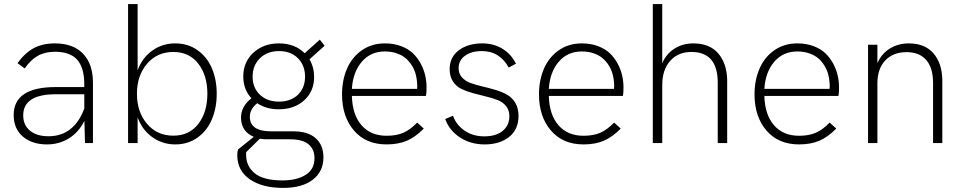

<svg xmlns="http://www.w3.org/2000/svg" viewBox="-20 -710 4778 953"><path d="M252.4 -494.6Q343.3 -494.6 392.3 -443.4Q441.4 -392.1 441.4 -298.8V0H401.9L398.9 -109.9Q370.1 -52.7 321.5 -22.9Q272.9 6.8 213.4 6.8Q138.7 6.8 93.3 -32.2Q47.9 -71.3 47.9 -138.7Q47.9 -277.8 255.9 -277.8H398.4V-291Q398.4 -373.5 363.3 -413.3Q328.1 -453.1 252.4 -453.1Q202.6 -453.1 167 -432.6Q131.3 -412.1 102.5 -370.1L66.9 -396.5Q103 -446.8 147 -470.7Q190.9 -494.6 252.4 -494.6ZM221.2 -33.7Q285.2 -33.7 330.1 -69.8Q375 -106 398.4 -171.9V-242.2H257.8Q95.2 -242.2 95.2 -137.2Q95.2 -89.4 128.7 -61.5Q162.1 -33.7 221.2 -33.7Z M850.1 6.8Q786.1 6.8 735.6 -29.5Q685.1 -65.9 663.1 -127.4V0H615.7V-689.9H663.1V-360.8Q685.1 -422.4 735.4 -458.5Q785.6 -494.6 849.6 -494.6Q913.1 -494.6 960.4 -460.9Q1007.8 -427.2 1031.7 -371.1Q1055.7 -314.9 1055.7 -244.6Q1055.7 -174.3 1031.7 -117.7Q1007.8 -61 960.4 -27.1Q913.1 6.8 850.1 6.8ZM840.3 -36.6Q919.4 -36.6 964.4 -95Q1009.3 -153.3 1009.3 -244.6Q1009.3 -335.4 964.4 -393.8Q919.4 -452.1 840.3 -452.1Q759.8 -452.1 709.7 -393.3Q659.7 -334.5 659.7 -244.6Q659.7 -154.3 709.7 -95.5Q759.8 -36.6 840.3 -36.6Z M1437 -58.1Q1508.8 -58.1 1547.1 -23.9Q1585.4 10.3 1585.4 71.3Q1585.4 141.1 1532.7 181.9Q1480 222.7 1385.3 222.7Q1280.8 222.7 1219.2 179.4Q1157.7 136.2 1157.7 60.5Q1157.7 45.4 1161.1 32.2L1239.7 -30.8Q1178.2 -56.6 1176.3 -123.5Q1174.8 -180.2 1228 -222.2Q1187.5 -265.6 1187.5 -330.6Q1187.5 -402.3 1237.8 -448.5Q1288.1 -494.6 1364.7 -494.6Q1443.4 -494.6 1492.2 -445.8L1567.4 -513.2L1591.3 -482.9L1516.1 -415.5Q1539.1 -376.5 1539.1 -328.1Q1539.1 -256.3 1489.7 -211.9Q1440.4 -167.5 1363.8 -167.5Q1301.3 -167.5 1256.8 -197.8Q1218.3 -166.5 1220.2 -127.4Q1222.2 -58.1 1326.2 -58.1ZM1365.2 -456.5Q1306.6 -456.5 1270.3 -420.9Q1233.9 -385.3 1233.9 -329.6Q1233.9 -274.4 1269.8 -240Q1305.7 -205.6 1364.7 -205.6Q1423.3 -205.6 1458.7 -239.7Q1494.1 -273.9 1494.1 -329.1Q1494.1 -385.7 1458.7 -421.1Q1423.3 -456.5 1365.2 -456.5ZM1382.3 185.5Q1453.1 185.5 1497.1 158Q1541 130.4 1541 74.7Q1541 31.2 1511.5 6.3Q1481.9 -18.6 1420.4 -18.6H1304.2Q1286.6 -18.6 1269.5 -21.5L1201.7 45.4V59.6Q1201.7 115.2 1244.9 150.4Q1288.1 185.5 1382.3 185.5Z M1898.9 6.8Q1795.9 6.8 1736.8 -62.3Q1677.7 -131.3 1677.7 -241.2Q1677.7 -312.5 1702.6 -369.6Q1727.5 -426.8 1776.4 -460.7Q1825.2 -494.6 1890.6 -494.6Q1935.5 -494.6 1971.7 -480.7Q2007.8 -466.8 2030.8 -444.3Q2053.7 -421.9 2069.1 -392.6Q2084.5 -363.3 2090.8 -334.2Q2097.2 -305.2 2097.2 -275.9Q2097.2 -245.1 2094.2 -233.9H1726.6Q1729 -140.6 1774.4 -88.4Q1819.8 -36.1 1898.9 -36.1Q1947.3 -36.1 1981.4 -50.8Q2015.6 -65.4 2050.8 -101.6L2083.5 -71.8Q2041.5 -29.3 1999 -11.2Q1956.5 6.8 1898.9 6.8ZM1726.6 -269H2050.3Q2051.8 -284.7 2050.3 -299.3Q2048.8 -321.8 2043 -343Q2037.1 -364.3 2024.4 -384.8Q2011.7 -405.3 1993.9 -420.7Q1976.1 -436 1949.2 -445.3Q1922.4 -454.6 1890.1 -454.6Q1819.8 -454.6 1775.9 -403.6Q1731.9 -352.5 1726.6 -269Z M2385.7 6.8Q2315.9 6.8 2262.7 -28.1Q2209.5 -63 2189.9 -119.1L2228.5 -135.7Q2244.1 -90.8 2285.4 -62Q2326.7 -33.2 2383.8 -33.2Q2442.4 -33.2 2475.3 -60.5Q2508.3 -87.9 2508.3 -132.8Q2508.3 -163.1 2491.9 -183.3Q2475.6 -203.6 2449.5 -213.6Q2423.3 -223.6 2391.8 -231.2Q2360.4 -238.8 2328.6 -247.3Q2296.9 -255.9 2270.8 -268.3Q2244.6 -280.8 2228.3 -305.7Q2211.9 -330.6 2211.9 -366.7Q2211.9 -426.3 2257.3 -460.4Q2302.7 -494.6 2374 -494.6Q2429.7 -494.6 2473.1 -468.5Q2516.6 -442.4 2541 -394L2504.9 -374.5Q2484.9 -412.6 2451.2 -434.6Q2417.5 -456.5 2372.6 -456.5Q2319.8 -456.5 2288.1 -433.3Q2256.3 -410.2 2256.3 -372.1Q2256.3 -344.7 2272.7 -326.2Q2289.1 -307.6 2315.4 -298.1Q2341.8 -288.6 2373.3 -281.2Q2404.8 -273.9 2436.5 -264.6Q2468.3 -255.4 2494.6 -241.2Q2521 -227.1 2537.4 -200.2Q2553.7 -173.3 2553.7 -134.8Q2553.7 -67.4 2507.1 -30.3Q2460.4 6.8 2385.7 6.8Z M2876.5 6.8Q2773.4 6.8 2714.4 -62.3Q2655.3 -131.3 2655.3 -241.2Q2655.3 -312.5 2680.2 -369.6Q2705.1 -426.8 2753.9 -460.7Q2802.7 -494.6 2868.2 -494.6Q2913.1 -494.6 2949.2 -480.7Q2985.4 -466.8 3008.3 -444.3Q3031.2 -421.9 3046.6 -392.6Q3062 -363.3 3068.4 -334.2Q3074.7 -305.2 3074.7 -275.9Q3074.7 -245.1 3071.8 -233.9H2704.1Q2706.5 -140.6 2752 -88.4Q2797.4 -36.1 2876.5 -36.1Q2924.8 -36.1 2959 -50.8Q2993.2 -65.4 3028.3 -101.6L3061 -71.8Q3019 -29.3 2976.6 -11.2Q2934.1 6.8 2876.5 6.8ZM2704.1 -269H3027.8Q3029.3 -284.7 3027.8 -299.3Q3026.4 -321.8 3020.5 -343Q3014.6 -364.3 3002 -384.8Q2989.3 -405.3 2971.4 -420.7Q2953.6 -436 2926.8 -445.3Q2899.9 -454.6 2867.7 -454.6Q2797.4 -454.6 2753.4 -403.6Q2709.5 -352.5 2704.1 -269Z M3220.2 0V-689.9H3267.1V-396.5Q3287.6 -443.4 3328.4 -469Q3369.1 -494.6 3421.9 -494.6Q3501.5 -494.6 3544.2 -445.8Q3586.9 -397 3589.4 -314.5V0H3542.5V-299.3Q3542.5 -452.1 3412.1 -452.1Q3345.2 -452.1 3306.2 -407.5Q3267.1 -362.8 3267.1 -289.1V0Z M3946.3 6.8Q3843.3 6.8 3784.2 -62.3Q3725.1 -131.3 3725.1 -241.2Q3725.1 -312.5 3750 -369.6Q3774.9 -426.8 3823.7 -460.7Q3872.6 -494.6 3938 -494.6Q3982.9 -494.6 4019 -480.7Q4055.2 -466.8 4078.1 -444.3Q4101.1 -421.9 4116.5 -392.6Q4131.8 -363.3 4138.2 -334.2Q4144.5 -305.2 4144.5 -275.9Q4144.5 -245.1 4141.6 -233.9H3773.9Q3776.4 -140.6 3821.8 -88.4Q3867.2 -36.1 3946.3 -36.1Q3994.6 -36.1 4028.8 -50.8Q4063 -65.4 4098.1 -101.6L4130.9 -71.8Q4088.9 -29.3 4046.4 -11.2Q4003.9 6.8 3946.3 6.8ZM3773.9 -269H4097.7Q4099.1 -284.7 4097.7 -299.3Q4096.2 -321.8 4090.3 -343Q4084.5 -364.3 4071.8 -384.8Q4059.1 -405.3 4041.3 -420.7Q4023.4 -436 3996.6 -445.3Q3969.7 -454.6 3937.5 -454.6Q3867.2 -454.6 3823.2 -403.6Q3779.3 -352.5 3773.9 -269Z M4288.6 0V-487.8H4335V-396.5Q4355.5 -443.4 4396.7 -469Q4438 -494.6 4490.7 -494.6Q4570.3 -494.6 4612.8 -445.8Q4655.3 -397 4657.2 -314.5V0H4611.3V-299.3Q4611.3 -372.6 4577.6 -411.9Q4543.9 -451.2 4479.5 -451.2Q4413.1 -451.2 4374 -409.9Q4335 -368.7 4335 -295.9V0Z"/></svg>

Font: HK Grotesk Light Legacy
Style: Regular
Weight: 300
Designer: Alfredo Marco Pradil
Foundry: Hanken Design Co.
Version: Version 2.022;PS 002.022;hotconv 1.0.88;makeotf.lib2.5.64775